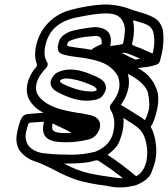

<svg xmlns="http://www.w3.org/2000/svg" viewBox="-20 -781 749 857"><path d="M386.7 -372.6Q409.7 -372.6 411.6 -380.4V-381.3Q411.6 -390.6 383.3 -403.3Q319.8 -429.7 275.9 -430.7Q257.8 -430.7 248 -421.4L247.6 -419.9V-418.9Q247.6 -410.2 291.5 -393.1Q342.8 -372.6 386.7 -372.6ZM366.7 -331.5Q317.9 -331.5 258.3 -359.4Q242.2 -366.2 227.8 -375.2Q213.4 -384.3 207.5 -399.9Q205.6 -406.2 205.6 -412.1Q205.6 -416 206.5 -419.9Q208.5 -428.7 217.8 -441.9Q227.1 -455.1 248 -462.9Q271 -470.7 294.4 -470.7Q338.4 -470.7 395 -445.3Q413.1 -438.5 430.2 -427.7Q447.3 -417 452.1 -397.9Q453.1 -393.6 453.1 -389.2Q453.1 -385.3 452.1 -380.9Q449.7 -370.6 439.9 -356Q430.2 -341.3 408.7 -336.4Q387.2 -331.5 366.7 -331.5ZM627 -244.6Q638.7 -267.1 643.6 -289.6Q646.5 -301.8 646.5 -316.4Q646.5 -334 641.4 -362.5Q636.2 -391.1 597.2 -422.9Q576.7 -438.5 550.3 -451.7Q555.7 -433.1 555.7 -414.1Q555.7 -399.4 552.2 -384.3Q545.9 -354 526.4 -323.2Q525.9 -322.3 524.7 -320.3Q523.4 -318.4 522 -316.2Q520.5 -314 519.5 -313Q557.6 -290.5 570.8 -281.7Q580.1 -275.4 589.8 -269.5Q609.4 -258.3 627 -244.6ZM661.1 -542 664.1 -554.7Q668.9 -576.2 668.9 -597.2Q668.9 -618.7 663.6 -639.6Q656.2 -660.6 637.9 -669.7Q619.6 -678.7 598.6 -683.6Q594.2 -684.6 589.8 -686.5Q586.9 -687.5 579.1 -689L573.7 -690.9Q578.1 -669.9 578.1 -648.4Q578.1 -624.5 572.8 -599.6L568.8 -584.5Q568.8 -578.6 605.5 -566.4Q615.7 -562.5 661.1 -542ZM583.5 -515.1 606.4 -518.6Q547.4 -545.4 535.2 -545.4Q529.3 -545.4 522 -543.9Q526.9 -543.9 547.4 -532.7Q552.2 -529.3 583.5 -515.1ZM297.9 -90.3Q351.1 -90.3 404.3 -103.5Q473.1 -130.4 486.3 -193.4Q490.2 -212.4 490.2 -229.5Q490.2 -255.4 481 -276.4Q479 -281.2 476.6 -285.2Q470.2 -294.4 470.2 -302.2Q470.2 -303.7 470.7 -305.7Q472.2 -312 479 -320.8Q504.4 -352.1 511.2 -382.8Q513.2 -393.1 513.2 -403.3Q513.2 -423.3 505.4 -442.9Q478 -488.3 424.8 -505.9Q378.9 -520.5 327.6 -525.9Q262.7 -533.7 248 -544.4Q237.8 -551.8 237.8 -567.4Q237.8 -574.2 239.7 -582.5Q241.2 -589.8 245.4 -601.3Q249.5 -612.8 264.2 -624.5Q282.2 -638.2 304.2 -643.8Q326.2 -649.4 347.7 -652.8Q381.8 -658.7 405.8 -660.2Q475.1 -656.2 475.1 -600.1Q475.1 -588.9 472.2 -575.2L478 -576.2Q525.9 -582 529.3 -585.9Q535.2 -612.3 536.6 -631.8Q537.6 -638.7 537.6 -645Q537.6 -675.8 520 -698.7Q502.9 -716.8 476.1 -719.7Q463.9 -721.2 451.2 -721.2Q409.7 -721.2 326.7 -704.1Q204.6 -681.6 182.6 -578.1Q178.7 -561 178.7 -546.4Q178.7 -525.4 187 -509.8Q192.9 -501.5 192.9 -493.7Q192.9 -491.7 192.4 -489.7Q189.9 -481 179.2 -470.2Q149.4 -438 142.6 -406.2Q140.6 -397.9 140.6 -390.1Q140.6 -374 147.9 -359.4Q174.3 -314.9 253.4 -292.5Q298.8 -280.8 350.1 -273.9Q367.2 -271 385.3 -266.6Q426.8 -255.4 426.8 -222.7Q426.8 -216.8 425.3 -210.4Q423.3 -202.1 419.4 -193.8Q404.3 -164.6 372.1 -157.7Q322.8 -146 274.9 -146Q253.9 -146 232.9 -148.4Q171.9 -156.2 171.9 -206.5Q171.9 -216.8 174.3 -229L176.8 -237.8Q148.9 -236.3 118.7 -233.9Q109.9 -233.4 106.9 -228.5Q100.6 -210.4 96.7 -193.4Q94.2 -183.1 94.2 -173.3Q94.2 -150.9 106 -132.3Q129.9 -102.5 175.3 -96.9Q220.7 -91.3 259.3 -91.3ZM272 -187Q277.3 -187 299.8 -188.5Q260.3 -209 214.8 -230Q212.9 -220.7 212.9 -212.9Q212.9 -209.5 213.4 -206.1Q216.3 -187 272 -187ZM387.7 -558.6Q394.5 -564.9 404.1 -570.1Q413.6 -575.2 422.1 -578.9Q430.7 -582.5 433.1 -583Q434.1 -588.9 434.1 -593.8Q434.1 -620.6 406.2 -620.6Q400.9 -620.6 395 -619.6Q325.2 -615.7 287.1 -596.2Q281.7 -591.8 279.3 -580.6V-579.6Q279.3 -575.2 289.6 -573.7Q291.5 -573.7 293 -573.2Q315.9 -568.8 339.8 -566.2Q363.8 -563.5 387.7 -558.6ZM528.8 14.6Q476.6 -26.9 419.9 -63Q416 -65.4 410.6 -65.4Q405.3 -65.4 392.1 -61Q358.9 -50.8 266.1 -50.8Q318.4 -22 377.4 -7.3Q427.2 2.9 476.6 9.3Q502 13.7 528.8 14.6ZM587.4 5.4Q597.2 1 605 -6.3Q627 -29.3 633.3 -60.5Q637.2 -80.1 637.2 -99.6Q637.2 -128.9 628.4 -159.2Q619.1 -190.4 597.2 -209.5Q577.6 -226.1 531.2 -254.4Q531.7 -246.6 531.7 -238.3Q531.7 -217.3 527.3 -196.3Q524.4 -181.2 513.4 -151.1Q502.4 -121.1 460.4 -89.8Q523.4 -48.8 587.4 5.4ZM515.6 55.7Q487.8 55.7 461.4 49.3Q376 38.6 317.4 20.5Q270.5 3.4 227.1 -20Q195.3 -36.6 162.6 -50.8Q154.3 -53.7 147 -57.1Q92.8 -71.8 63.5 -115.2Q53.2 -136.7 53.2 -160.2Q53.2 -169.4 54.7 -178.7L57.6 -195.8Q70.3 -255.4 86.9 -266.1Q94.7 -271.5 108.4 -272.5Q141.1 -275.4 174.3 -277.8Q127.9 -299.8 106 -344.7Q99.6 -362.3 99.6 -381.3Q99.6 -393.1 102.1 -405.8Q104 -415 107.4 -425.3Q120.1 -456.5 135.3 -474.1Q143.6 -482.9 145 -488.8V-490.7Q145 -493.2 144 -496.6Q136.7 -516.1 136.7 -539.1Q136.7 -557.1 141.1 -576.7Q148.9 -612.3 167.5 -644Q213.4 -713.9 291.5 -735.6Q369.6 -757.3 445.8 -761.2Q510.3 -760.7 566.4 -738.3L601.6 -727.1Q638.7 -717.8 667.7 -701.7Q696.8 -685.5 707 -647Q709.5 -628.4 709.5 -609.4Q709.5 -576.2 702.1 -541.5Q694.8 -509.3 691.7 -502.9Q688.5 -496.6 679.2 -492.7Q650.4 -482.4 617.7 -480Q606.4 -479 595.2 -477.1Q665.5 -440.9 684.6 -363.8Q686.5 -351.1 686.5 -337.9Q686.5 -317.4 681.6 -294.4Q670.9 -242.7 652.8 -215.3Q671.9 -181.6 676.8 -128.4Q677.7 -118.2 677.7 -108.4Q677.7 -85 672.9 -62.5Q668.9 -44.4 655.8 -10.7Q642.6 22.9 588.9 44.9Q551.3 55.7 515.6 55.7Z"/></svg>

Font: Third Street
Style: Regular
Weight: 400
Designer: GGBotNet
Foundry: GGBotNet
Version: 0.90